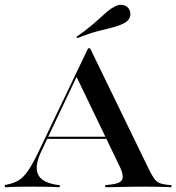

<svg xmlns="http://www.w3.org/2000/svg" viewBox="-34 -784 738 804"><path d="M140.3 -153.2Q109.7 -90.3 124.6 -55.2Q139.5 -20.2 201.6 -10.5L216.1 -8.9V0Q185.5 -1.6 152.4 -2Q119.4 -2.4 80.6 -2.4Q50.8 -2.4 29 -1.6Q7.3 -0.8 -13.7 0V-8.9L0 -12.1Q28.2 -18.5 47.2 -31Q66.1 -43.5 84.3 -70.2Q102.4 -96.8 125.8 -145.2L334.7 -581.5H343.5L592.7 -68.5Q603.2 -48.4 612.1 -35.9Q621 -23.4 632.7 -18.1Q644.4 -12.9 663.7 -10.5L683.9 -8.9V0Q671.8 -0.8 653.6 -1.2Q635.5 -1.6 614.5 -2Q593.5 -2.4 568.5 -2.4H567.7H566.9Q541.9 -2.4 519.4 -2Q496.8 -1.6 476.2 -1.2Q455.6 -0.8 438.3 -0.4Q421 0 406.5 0V-8.9L430.6 -11.3Q468.5 -15.3 477 -31Q485.5 -46.8 469.4 -82.3L284.7 -466.1L295.2 -479.8ZM158.1 -202.4 162.9 -211.3H450L453.2 -202.4ZM289.5 -624.2 286.3 -629.8Q321 -654 344.8 -673.8Q368.5 -693.5 385.5 -709.3Q402.4 -725 416.9 -737.1Q431.5 -749.2 447.6 -757.3Q466.1 -766.9 483.5 -762.5Q500.8 -758.1 508.1 -742.7Q515.3 -728.2 509.7 -712.1Q504 -696 484.7 -686.3Q463.7 -675.8 438.3 -669.4Q412.9 -662.9 377.4 -654Q341.9 -645.2 289.5 -624.2Z"/></svg>

Font: Playfair 144pt SemiExpanded SemiBold
Style: Regular
Weight: 600
Width: 6
Designer: Claus Eggers Sørensen
Foundry: Claus Eggers Sørensen
Version: Version 2.203